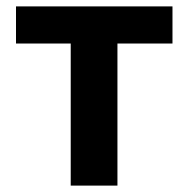

<svg xmlns="http://www.w3.org/2000/svg" viewBox="-20 -580 588 600"><path d="M201 0H347V-444H519V-560H30V-444H201Z"/></svg>

Font: Noto Sans JP
Style: Bold
Weight: 700
Designer: Ryoko NISHIZUKA 西塚涼子 (kana, bopomofo & ideographs); Paul D. Hunt (Latin, Greek & Cyrillic); Sandoll Communications 산돌커뮤니
Foundry: Adobe
Version: Version 2.004;hotconv 1.0.118;makeotfexe 2.5.65603